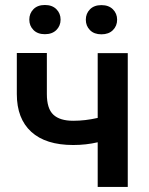

<svg xmlns="http://www.w3.org/2000/svg" viewBox="-20 -738 590 758"><path d="M46.4 0ZM484.4 0H365.7V-176.3Q319.8 -165.5 269 -165.5Q160.6 -165.5 103.5 -217.5Q46.4 -269.5 46.4 -366.7V-528.8H165V-366.7Q165 -309.1 190.7 -285.2Q216.3 -261.2 269 -261.2Q316.9 -261.2 365.7 -272.5V-528.3H484.4ZM95.7 -660.6Q95.7 -685.1 112.1 -701.7Q128.4 -718.3 157.2 -718.3Q186 -718.3 202.6 -701.7Q219.2 -685.1 219.2 -660.6Q219.2 -636.2 202.6 -619.6Q186 -603 157.2 -603Q128.4 -603 112.1 -619.6Q95.7 -636.2 95.7 -660.6ZM318.8 -660.2Q318.8 -684.6 335.2 -701.2Q351.6 -717.8 380.4 -717.8Q409.2 -717.8 425.8 -701.2Q442.4 -684.6 442.4 -660.2Q442.4 -635.7 425.8 -619.1Q409.2 -602.5 380.4 -602.5Q351.6 -602.5 335.2 -619.1Q318.8 -635.7 318.8 -660.2Z"/></svg>

Font: Roboto Medium
Style: Regular
Weight: 500
Designer: Google
Version: Version 2.134; 2016; ttfautohint (v1.6)